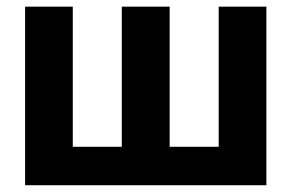

<svg xmlns="http://www.w3.org/2000/svg" viewBox="-20 -548 867 568"><path d="M195.3 -528.3V-113.8H340.3V-528.3H481.9V-113.8H627V-528.3H768.1V0H54.2V-528.3Z"/></svg>

Font: Roboto
Style: Bold
Weight: 700
Designer: Google
Version: Version 2.134; 2016; ttfautohint (v1.6)